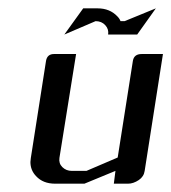

<svg xmlns="http://www.w3.org/2000/svg" viewBox="-20 -442 412 462"><path d="M53.2 -52.2Q53.2 -55.2 54.2 -62L90.8 -295.9Q93.8 -312 109.9 -312H163.1L123 -62Q121.1 -48.8 129.9 -40Q139.2 -30.8 152.8 -30.8H188L263.2 -63L299.8 -295.9Q302.7 -312 320.8 -312H372.1L328.1 -30.8Q326.2 -17.1 314 -8.8Q300.8 0 288.1 0H253.9L257.8 -30.8L183.1 0H112.8Q83.5 0 66.9 -18.1Q53.2 -32.2 53.2 -52.2ZM134.8 -358.9 180.2 -421.9H214.8Q244.1 -421.9 262.2 -402.8Q267.6 -397.5 270 -391.1H279.8L355 -421.9L310.1 -358.9H240.2Q242.2 -371.6 233.4 -381.3Q224.6 -391.1 210 -391.1Z"/></svg>

Font: Hhenum
Style: Italic
Weight: 400
Designer: T. Christopher White
Version: Version 1.0